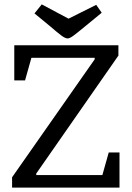

<svg xmlns="http://www.w3.org/2000/svg" viewBox="-20 -854 599 874"><path d="M35 0V-47L411 -584V-591H123L94 -488H45V-648H519V-601L145 -64V-57H446L475 -160H524V0ZM288 -679Q277 -679 259 -692.5Q241 -706 211 -732L137 -793L170 -834L292 -769L418 -832L443 -796L365 -732Q330 -703 313.5 -691Q297 -679 288 -679Z"/></svg>

Font: Faustina
Style: Regular
Weight: 400
Designer: Alfonso Garcia
Foundry: http://www.omnibus-type.com
Version: Version 1.200